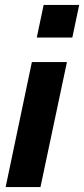

<svg xmlns="http://www.w3.org/2000/svg" viewBox="-20 -763 343 783"><path d="M130 -610 158 -743H303L275 -610ZM3 0 110 -510H253L145 0Z"/></svg>

Font: Saira SemiCondensed
Style: Bold Italic
Weight: 700
Width: 4
Italic angle: -12°
Designer: Hector Gatti with collaboration of the Omnibus-Type team
Foundry: Omnibus-Type
Version: Version 1.101